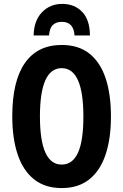

<svg xmlns="http://www.w3.org/2000/svg" viewBox="-20 -956 633 986"><path d="M549.8 -357.9Q549.8 -244.6 522.2 -162.1Q494.6 -79.6 438.5 -34.9Q382.3 9.8 296.9 9.8Q210.9 9.8 154.5 -35.4Q98.1 -80.6 70.6 -163.1Q43 -245.6 43 -358.9Q43 -539.1 107.7 -632.1Q172.4 -725.1 296.9 -725.1Q383.3 -725.1 439.2 -680.7Q495.1 -636.2 522.5 -554Q549.8 -471.7 549.8 -357.9ZM185.1 -357.9Q185.1 -110.8 296.9 -110.8Q352.5 -110.8 380.4 -171.4Q408.2 -231.9 408.2 -357.9Q408.2 -606 296.9 -606Q185.1 -606 185.1 -357.9ZM298.8 -936Q362.8 -936 402.1 -895Q441.4 -854 441.9 -773.9H362.8Q358.4 -843.8 297.9 -843.8Q268.1 -843.8 251.2 -827.6Q234.4 -811.5 231.9 -773.9H152.8Q153.8 -849.1 195.3 -892.6Q236.8 -936 298.8 -936Z"/></svg>

Font: Open Sans Condensed
Style: Bold
Weight: 700
Width: 3
Designer: Monotype Design Team
Foundry: Monotype Imaging Inc.
Version: Version 3.003; ttfautohint (v1.8.4)